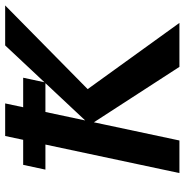

<svg xmlns="http://www.w3.org/2000/svg" viewBox="-6 -692 698 725"><g transform="rotate(-90 342.5 -329.0)"><path d="M453 0 234 -338 534 -658H685L335 -313L352 -370L619 0ZM52 0 192 -658H315L175 0ZM65 -506 83 -590H412L394 -506Z"/></g></svg>

Font: Ysabeau
Style: Bold Italic
Weight: 700
Italic angle: -12°
Designer: Christian Thalmann (Catharsis Fonts)
Version: Version 2.002